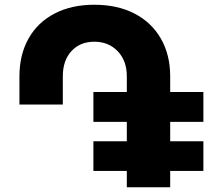

<svg xmlns="http://www.w3.org/2000/svg" viewBox="-20 -790 882 810"><path d="M698 -276V-194H838V-69H698V0H515V-69H374V-194H515V-276H374V-402H515V-468Q515 -534 476.5 -574Q438 -614 378 -614Q318 -614 281.5 -574.5Q245 -535 245 -468V-349H62V-468Q62 -559 100.5 -627.5Q139 -696 210.5 -733Q282 -770 378 -770Q475 -770 547 -733Q619 -696 658.5 -627.5Q698 -559 698 -468V-402H838V-276Z"/></svg>

Font: Montserrat arm2
Style: Bold
Weight: 700
Designer: Julieta Ulanovsky
Foundry: Julieta Ulanovsky
Version: Version 6.000